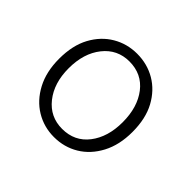

<svg xmlns="http://www.w3.org/2000/svg" viewBox="-100 -922 598 598"><g transform="rotate(45 199.0 -623.5)"><path d="M197 -440Q153 -440 116.5 -462Q80 -484 58 -525.5Q36 -567 36 -624Q36 -683 58 -723.5Q80 -764 116.5 -785.5Q153 -807 197 -807Q242 -807 278.5 -785.5Q315 -764 337 -723.5Q359 -683 359 -624Q359 -567 337 -525.5Q315 -484 278.5 -462Q242 -440 197 -440ZM197 -476Q252 -476 284 -517.5Q316 -559 316 -624Q316 -690 284 -731.5Q252 -773 197 -773Q144 -773 111 -731.5Q78 -690 78 -624Q78 -559 111 -517.5Q144 -476 197 -476Z"/></g></svg>

Font: Noto Sans JP Thin ExtraLight
Style: Regular
Weight: 250
Version: Version 2.004-H2;hotconv 1.0.118;makeotfexe 2.5.65603